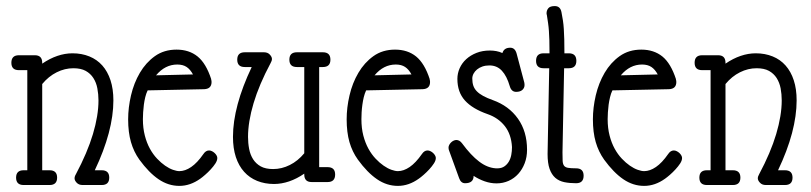

<svg xmlns="http://www.w3.org/2000/svg" viewBox="-20 -607 2683 635"><path d="M42.5 -375H70.3V-43.9H58.1C41.5 -43.9 33.2 -35.8 33.2 -19.5C33.2 -3.3 41.5 4.9 58.1 4.9H144C160.6 4.9 168.9 -3.3 168.9 -19.5C168.9 -35.8 160.6 -43.9 144 -43.9H119.6V-329.1C133.6 -346 149.6 -359 167.5 -367.9C185.4 -376.9 203.8 -381.3 222.7 -381.3C239.3 -381.3 252.8 -378.4 263.4 -372.6C274 -366.7 282.5 -358.8 288.8 -348.9C295.2 -338.9 299.6 -327.6 302 -314.7C304.4 -301.8 305.7 -288.6 305.7 -274.9C305.7 -241.7 299.6 -204.6 287.4 -163.6C275.1 -122.6 256.3 -78.3 231 -30.8C228 -25.9 226.6 -21.3 226.6 -17.1C226.6 -12.5 228.9 -7.7 233.6 -2.7C238.4 2.4 244.8 4.9 252.9 4.9H316.4C333 4.9 341.3 -3.3 341.3 -19.5C341.3 -35.8 333 -43.9 316.4 -43.9H293.5C314 -86.9 329.3 -127.8 339.6 -166.5C349.9 -205.2 355 -241.4 355 -274.9C355 -300 351.8 -322.2 345.5 -341.6C339.1 -360.9 330.1 -377.2 318.4 -390.4C306.6 -403.6 292.4 -413.6 275.6 -420.4C258.9 -427.2 240.2 -430.7 219.7 -430.7C203.1 -430.7 186.4 -427.8 169.7 -422.1C152.9 -416.4 136.2 -407.9 119.6 -396.5V-399.4C119.6 -416 111.5 -424.3 95.2 -424.3H42.5C25.9 -424.3 17.6 -416 17.6 -399.4C17.6 -383.1 25.9 -375 42.5 -375Z M496.1 -357.9C516 -381.7 539.4 -393.6 566.4 -393.6C578.8 -393.6 589 -390.9 597.2 -385.5C605.3 -380.1 612.3 -371.9 618.2 -360.8ZM655.3 -312C671.5 -312.7 679.7 -320.6 679.7 -335.9C679.7 -338.9 679.2 -341.8 678.2 -344.7H678.7C667.3 -379.9 652.3 -405 633.5 -420.2C614.8 -435.3 591.6 -442.9 564 -442.9C536.3 -442.9 512.5 -435.7 492.4 -421.4C472.4 -407.1 455.8 -388.7 442.6 -366.2C429.4 -343.8 419.7 -318.9 413.3 -291.7C407 -264.6 403.8 -238.1 403.8 -212.4C403.8 -183.8 406.9 -158.7 413.1 -137.2C419.3 -115.7 428.5 -96.4 440.9 -79.1C461.8 -50.5 482.9 -28.8 504.4 -14.2C525.9 0.5 548.8 7.8 573.2 7.8C597.3 7.8 620.4 -0.2 642.6 -16.1C646.8 -19 652.1 -23.3 658.4 -28.8C664.8 -34.3 671 -40.4 677 -46.9C683 -53.4 688.2 -59.9 692.4 -66.4C696.6 -72.9 698.7 -78.9 698.7 -84.5C698.7 -87.1 697.9 -89.8 696.3 -92.8C694.7 -95.7 692.5 -98.4 689.9 -100.8C687.3 -103.3 684.4 -105.3 681.2 -106.9C677.9 -108.6 674.6 -109.4 671.4 -109.4C664.2 -109.4 658 -105.5 652.8 -97.7C639.2 -78.1 625.7 -63.8 612.3 -54.7C599 -45.6 585.9 -41 573.2 -41C567.4 -41 560.3 -42.5 552 -45.4C543.7 -48.3 535.1 -52.9 526.1 -59.1C517.2 -65.3 508.3 -73 499.5 -82.3C490.7 -91.6 482.8 -102.5 475.8 -115.2C468.8 -127.9 463.2 -142.4 459 -158.7C454.8 -175 452.6 -193 452.6 -212.9C452.6 -219.7 452.9 -227.3 453.4 -235.6C453.9 -243.9 454.7 -252.3 455.8 -260.7C456.9 -269.2 458.5 -277.5 460.4 -285.6C462.4 -293.8 465 -301.3 468.3 -308.1Z M1063.5 -54.2H1035.6V-385.3H1047.9C1064.5 -385.3 1072.8 -393.4 1072.8 -409.7C1072.8 -425.9 1064.5 -434.1 1047.9 -434.1H961.9C945.3 -434.1 937 -425.9 937 -409.7C937 -393.4 945.3 -385.3 961.9 -385.3H986.3V-100.1C972.3 -83.2 956.4 -70.2 938.5 -61.3C920.6 -52.3 902.2 -47.9 883.3 -47.9C866.7 -47.9 853.1 -50.8 842.5 -56.6C831.9 -62.5 823.5 -70.4 817.1 -80.3C810.8 -90.3 806.4 -101.6 804 -114.5C801.5 -127.4 800.3 -140.6 800.3 -154.3C800.3 -187.5 806.4 -224.6 818.6 -265.6C830.8 -306.6 849.6 -350.9 875 -398.4C877.9 -403.3 879.4 -407.9 879.4 -412.1C879.4 -416.7 877 -421.5 872.3 -426.5C867.6 -431.6 861.2 -434.1 853 -434.1H789.6C772.9 -434.1 764.6 -425.9 764.6 -409.7C764.6 -393.4 772.9 -385.3 789.6 -385.3H812.5C792 -342.3 776.5 -301.4 766.1 -262.7C755.7 -224 750.5 -187.8 750.5 -154.3C750.5 -129.2 753.7 -107 760 -87.6C766.4 -68.3 775.5 -52 787.4 -38.8C799.2 -25.6 813.6 -15.6 830.3 -8.8C847.1 -2 865.7 1.5 886.2 1.5C902.8 1.5 919.5 -1.4 936.3 -7.1C953 -12.8 969.7 -21.3 986.3 -32.7V-29.8C986.3 -13.2 994.5 -4.9 1010.7 -4.9H1063.5C1080.1 -4.9 1088.4 -13.2 1088.4 -29.8C1088.4 -46.1 1080.1 -54.2 1063.5 -54.2Z M1218.8 -357.9C1238.6 -381.7 1262 -393.6 1289.1 -393.6C1301.4 -393.6 1311.7 -390.9 1319.8 -385.5C1328 -380.1 1335 -371.9 1340.8 -360.8ZM1377.9 -312C1394.2 -312.7 1402.3 -320.6 1402.3 -335.9C1402.3 -338.9 1401.9 -341.8 1400.9 -344.7H1401.4C1390 -379.9 1374.9 -405 1356.2 -420.2C1337.5 -435.3 1314.3 -442.9 1286.6 -442.9C1259 -442.9 1235.1 -435.7 1215.1 -421.4C1195.1 -407.1 1178.5 -388.7 1165.3 -366.2C1152.1 -343.8 1142.3 -318.9 1136 -291.7C1129.6 -264.6 1126.5 -238.1 1126.5 -212.4C1126.5 -183.8 1129.6 -158.7 1135.7 -137.2C1141.9 -115.7 1151.2 -96.4 1163.6 -79.1C1184.4 -50.5 1205.6 -28.8 1227.1 -14.2C1248.5 0.5 1271.5 7.8 1295.9 7.8C1320 7.8 1343.1 -0.2 1365.2 -16.1C1369.5 -19 1374.8 -23.3 1381.1 -28.8C1387.5 -34.3 1393.6 -40.4 1399.7 -46.9C1405.7 -53.4 1410.8 -59.9 1415 -66.4C1419.3 -72.9 1421.4 -78.9 1421.4 -84.5C1421.4 -87.1 1420.6 -89.8 1418.9 -92.8C1417.3 -95.7 1415.2 -98.4 1412.6 -100.8C1410 -103.3 1407.1 -105.3 1403.8 -106.9C1400.6 -108.6 1397.3 -109.4 1394 -109.4C1386.9 -109.4 1380.7 -105.5 1375.5 -97.7C1361.8 -78.1 1348.3 -63.8 1335 -54.7C1321.6 -45.6 1308.6 -41 1295.9 -41C1290 -41 1283 -42.5 1274.7 -45.4C1266.4 -48.3 1257.7 -52.9 1248.8 -59.1C1239.8 -65.3 1231 -73 1222.2 -82.3C1213.4 -91.6 1205.5 -102.5 1198.5 -115.2C1191.5 -127.9 1185.9 -142.4 1181.6 -158.7C1177.4 -175 1175.3 -193 1175.3 -212.9C1175.3 -219.7 1175.5 -227.3 1176 -235.6C1176.5 -243.9 1177.3 -252.3 1178.5 -260.7C1179.6 -269.2 1181.2 -277.5 1183.1 -285.6C1185.1 -293.8 1187.7 -301.3 1190.9 -308.1Z M1641.6 -431.6C1635.1 -434.6 1628.3 -436.7 1621.3 -438C1614.3 -439.3 1607.3 -439.9 1600.1 -439.9C1583.8 -439.9 1569.1 -437.3 1555.9 -432.1C1542.7 -426.9 1531.4 -420 1522 -411.4C1512.5 -402.8 1505.3 -392.7 1500.2 -381.3C1495.2 -370 1492.7 -358.2 1492.7 -346.2C1492.7 -316.9 1501 -293.1 1517.6 -274.7C1534.2 -256.3 1559.2 -241.2 1592.8 -229.5C1616.2 -221.4 1635.1 -208.3 1649.4 -190.2C1663.7 -172.1 1671.7 -148.9 1673.3 -120.6C1673.3 -111.5 1672.5 -102.8 1670.9 -94.5C1669.3 -86.2 1666.6 -78.9 1662.8 -72.5C1659.1 -66.2 1654.3 -61 1648.4 -56.9C1642.6 -52.8 1635.4 -50.6 1627 -50.3H1619.6C1600.7 -51.6 1582.4 -59.1 1564.5 -72.8C1546.5 -86.4 1527.8 -106.4 1508.3 -132.8C1502.8 -140.3 1496.4 -144 1489.3 -144C1486.3 -144 1483.3 -143.3 1480.2 -141.8C1477.1 -140.4 1474.4 -138.4 1471.9 -136C1469.5 -133.5 1467.4 -130.9 1465.8 -127.9C1464.2 -125 1463.4 -121.9 1463.4 -118.7C1463.4 -115.1 1464 -111.8 1465.3 -108.9L1498.5 -17.6C1502.4 -6.5 1509 -1 1518.1 -1C1536.9 -1 1546.4 -9.1 1546.4 -25.4C1557.8 -17.9 1570 -11.9 1583 -7.3C1596 -2.8 1609 -0.5 1622.1 -0.5C1636.4 -0.5 1649.7 -3.3 1662.1 -8.8C1674.5 -14.3 1685.1 -22.1 1694.1 -32C1703 -41.9 1710.1 -53.6 1715.3 -67.1C1720.5 -80.6 1723.1 -95.5 1723.1 -111.8C1723.1 -151.9 1713.1 -186 1693.1 -214.4C1673.1 -242.7 1645.3 -263.2 1609.9 -275.9C1597.2 -280.4 1586.5 -285.1 1577.9 -289.8C1569.3 -294.5 1562.3 -299.6 1556.9 -305.2C1551.5 -310.7 1547.7 -316.9 1545.4 -323.7C1543.1 -330.6 1542 -338.4 1542 -347.2C1542 -352.7 1543.4 -358.1 1546.1 -363.3C1548.9 -368.5 1552.7 -373.1 1557.6 -377.2C1562.5 -381.3 1568.4 -384.5 1575.4 -387C1582.4 -389.4 1590.2 -390.6 1598.6 -390.6C1615.2 -390.6 1629 -384.8 1639.9 -373C1650.8 -361.3 1659.5 -344.2 1666 -321.8C1669.6 -309.4 1676.6 -303.2 1687 -303.2C1696.1 -303.2 1703 -305.4 1707.8 -309.8C1712.5 -314.2 1714.8 -319.5 1714.8 -325.7C1714.8 -327 1714.8 -328.4 1714.6 -329.8C1714.4 -331.3 1714.2 -332.8 1713.9 -334.5L1688.5 -430.2C1684.9 -442.9 1677.9 -449.2 1667.5 -449.2C1653.8 -449.2 1645.2 -443.4 1641.6 -431.6Z M1788.6 -557.6C1790.2 -547.5 1791.6 -538.4 1792.7 -530.3C1793.9 -522.1 1794.8 -513.5 1795.4 -504.4C1796.1 -495.3 1796.5 -484.9 1796.9 -473.4C1797.2 -461.8 1797.4 -447.6 1797.4 -430.7H1777.8C1761.2 -430.7 1752.9 -422.4 1752.9 -405.8C1752.9 -389.5 1761.2 -381.3 1777.8 -381.3H1796.4L1791 -97.7C1791 -77.5 1793.2 -61.1 1797.6 -48.6C1802 -36.1 1808.3 -26.2 1816.4 -19C1824.5 -11.9 1834.5 -7.1 1846.2 -4.6C1857.9 -2.2 1870.9 -1 1885.3 -1C1901.9 -1 1910.2 -9.3 1910.2 -25.9C1910.2 -42.2 1901.9 -50.3 1885.3 -50.3C1873.5 -50.3 1864.6 -50.9 1858.4 -52C1852.2 -53.1 1847.8 -55.6 1845.2 -59.3C1842.6 -63.1 1841.1 -68.4 1840.8 -75.2C1840.5 -82 1840.3 -91.3 1840.3 -103L1845.7 -381.3H1861.3C1877.9 -381.3 1886.2 -389.5 1886.2 -405.8C1886.2 -422.4 1877.9 -430.7 1861.3 -430.7H1846.7C1846.7 -448.6 1846.5 -463.9 1846.2 -476.6C1845.9 -489.3 1845.4 -500.7 1844.7 -510.7C1844.1 -520.8 1843.1 -530.3 1841.8 -539.1C1840.5 -547.9 1838.9 -557.1 1836.9 -566.9C1834.3 -580.2 1827 -586.9 1814.9 -586.9C1804.5 -586.9 1797.4 -584.6 1793.5 -579.8C1789.6 -575.1 1787.6 -569.5 1787.6 -563C1787.6 -560.7 1787.9 -558.9 1788.6 -557.6Z M2033.2 -357.9C2053.1 -381.7 2076.5 -393.6 2103.5 -393.6C2115.9 -393.6 2126.1 -390.9 2134.3 -385.5C2142.4 -380.1 2149.4 -371.9 2155.3 -360.8ZM2192.4 -312C2208.7 -312.7 2216.8 -320.6 2216.8 -335.9C2216.8 -338.9 2216.3 -341.8 2215.3 -344.7H2215.8C2204.4 -379.9 2189.4 -405 2170.7 -420.2C2151.9 -435.3 2128.7 -442.9 2101.1 -442.9C2073.4 -442.9 2049.6 -435.7 2029.5 -421.4C2009.5 -407.1 1992.9 -388.7 1979.7 -366.2C1966.6 -343.8 1956.8 -318.9 1950.4 -291.7C1944.1 -264.6 1940.9 -238.1 1940.9 -212.4C1940.9 -183.8 1944 -158.7 1950.2 -137.2C1956.4 -115.7 1965.7 -96.4 1978 -79.1C1998.9 -50.5 2020 -28.8 2041.5 -14.2C2063 0.5 2085.9 7.8 2110.4 7.8C2134.4 7.8 2157.6 -0.2 2179.7 -16.1C2183.9 -19 2189.2 -23.3 2195.6 -28.8C2201.9 -34.3 2208.1 -40.4 2214.1 -46.9C2220.1 -53.4 2225.3 -59.9 2229.5 -66.4C2233.7 -72.9 2235.8 -78.9 2235.8 -84.5C2235.8 -87.1 2235 -89.8 2233.4 -92.8C2231.8 -95.7 2229.7 -98.4 2227.1 -100.8C2224.4 -103.3 2221.5 -105.3 2218.3 -106.9C2215 -108.6 2211.8 -109.4 2208.5 -109.4C2201.3 -109.4 2195.1 -105.5 2189.9 -97.7C2176.3 -78.1 2162.8 -63.8 2149.4 -54.7C2136.1 -45.6 2123 -41 2110.4 -41C2104.5 -41 2097.4 -42.5 2089.1 -45.4C2080.8 -48.3 2072.2 -52.9 2063.2 -59.1C2054.3 -65.3 2045.4 -73 2036.6 -82.3C2027.8 -91.6 2019.9 -102.5 2012.9 -115.2C2005.9 -127.9 2000.3 -142.4 1996.1 -158.7C1991.9 -175 1989.7 -193 1989.7 -212.9C1989.7 -219.7 1990 -227.3 1990.5 -235.6C1991 -243.9 1991.8 -252.3 1992.9 -260.7C1994.1 -269.2 1995.6 -277.5 1997.6 -285.6C1999.5 -293.8 2002.1 -301.3 2005.4 -308.1Z M2302.2 -375H2330.1V-43.9H2317.9C2301.3 -43.9 2293 -35.8 2293 -19.5C2293 -3.3 2301.3 4.9 2317.9 4.9H2403.8C2420.4 4.9 2428.7 -3.3 2428.7 -19.5C2428.7 -35.8 2420.4 -43.9 2403.8 -43.9H2379.4V-329.1C2393.4 -346 2409.3 -359 2427.2 -367.9C2445.1 -376.9 2463.5 -381.3 2482.4 -381.3C2499 -381.3 2512.6 -378.4 2523.2 -372.6C2533.8 -366.7 2542.2 -358.8 2548.6 -348.9C2554.9 -338.9 2559.3 -327.6 2561.8 -314.7C2564.2 -301.8 2565.4 -288.6 2565.4 -274.9C2565.4 -241.7 2559.3 -204.6 2547.1 -163.6C2534.9 -122.6 2516.1 -78.3 2490.7 -30.8C2487.8 -25.9 2486.3 -21.3 2486.3 -17.1C2486.3 -12.5 2488.7 -7.7 2493.4 -2.7C2498.1 2.4 2504.6 4.9 2512.7 4.9H2576.2C2592.8 4.9 2601.1 -3.3 2601.1 -19.5C2601.1 -35.8 2592.8 -43.9 2576.2 -43.9H2553.2C2573.7 -86.9 2589.1 -127.8 2599.4 -166.5C2609.6 -205.2 2614.7 -241.4 2614.7 -274.9C2614.7 -300 2611.6 -322.2 2605.2 -341.6C2598.9 -360.9 2589.8 -377.2 2578.1 -390.4C2566.4 -403.6 2552.2 -413.6 2535.4 -420.4C2518.6 -427.2 2500 -430.7 2479.5 -430.7C2462.9 -430.7 2446.2 -427.8 2429.4 -422.1C2412.7 -416.4 2396 -407.9 2379.4 -396.5V-399.4C2379.4 -416 2371.3 -424.3 2355 -424.3H2302.2C2285.6 -424.3 2277.3 -416 2277.3 -399.4C2277.3 -383.1 2285.6 -375 2302.2 -375Z"/></svg>

Font: Nathan
Style: Regular
Weight: 400
Designer: Peter Wiegel
Foundry: Peter Wiegel
Version: Version 1.001 2009